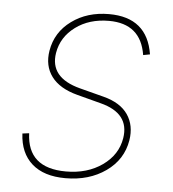

<svg xmlns="http://www.w3.org/2000/svg" viewBox="-45 -596 584 649"><g transform="rotate(5 246.5 -271.5)"><path d="M448.9 -430.4 426.1 -426.1Q409.4 -531.2 301.1 -531.2Q234.4 -531.2 187.9 -496.8Q141.3 -462.4 132.1 -407.7Q118.3 -322.8 223 -295.5L305.4 -274.1Q362.9 -259.2 388 -222.5Q413 -185.7 404.8 -134.9Q393.8 -68.5 337.2 -28.6Q280.5 11.4 200.3 11.4Q127.1 11.4 86.5 -24.5Q45.8 -60.4 42.6 -126.4L65.3 -129.3Q69.6 -11.4 200.3 -11.4Q272.7 -11.4 323.5 -47.4Q374.3 -83.5 383.5 -140.6Q397 -225.9 296.9 -251.4L215.9 -272.7Q155.2 -288.7 128 -325.3Q100.9 -361.9 109.4 -413.4Q120 -476.9 172.8 -515.4Q225.5 -554 299.7 -554Q429.3 -554 448.9 -430.4Z"/></g></svg>

Font: Inter Thin  BETA
Style: Italic
Weight: 100
Italic angle: -9.39999°
Designer: Rasmus Andersson
Foundry: rsms
Version: Version 3.011;git-f93a4a705